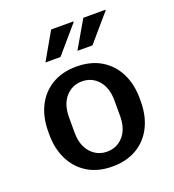

<svg xmlns="http://www.w3.org/2000/svg" viewBox="-135 -844 871 959"><g transform="rotate(-20 300.0 -364.0)"><path d="M300 10Q224 10 169.5 -23Q115 -56 86 -114.5Q57 -173 57 -247V-264Q57 -340 86 -398Q115 -456 169.5 -488.5Q224 -521 299 -521Q376 -521 430.5 -488Q485 -455 514 -397Q543 -339 543 -264V-247Q543 -171 514 -113Q485 -55 430.5 -22.5Q376 10 300 10ZM300 -69Q353 -69 387 -108Q421 -147 421 -215V-296Q421 -364 387 -403Q353 -442 300 -442Q248 -442 213.5 -403Q179 -364 179 -296V-215Q179 -147 213.5 -108Q248 -69 300 -69ZM332 -593 416 -738H533L534 -735L412 -593ZM162 -593 245 -738H362L364 -735L242 -593Z"/></g></svg>

Font: Chivo Mono Medium Medium
Style: Regular
Weight: 500
Monospace: yes
Version: Version 1.008